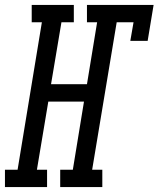

<svg xmlns="http://www.w3.org/2000/svg" viewBox="-67 -755 640 775"><path d="M-47 0V-70H4L102 -665H61V-735H231V-665H181L139 -415H284L325 -665H284V-735H553L529 -590H459L472 -665H404L305 -70H346V0H176V-70H227L272 -345H128L82 -70H123V0Z"/></svg>

Font: Iosevka Curly Slab Oblique
Style: Regular
Weight: 400
Italic angle: -9°
Monospace: yes
Designer: Belleve Invis
Foundry: Belleve Invis
Version: Version 11.1.0; ttfautohint (v1.8.3)